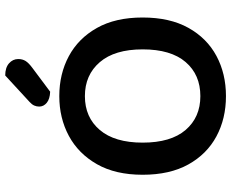

<svg xmlns="http://www.w3.org/2000/svg" viewBox="-95 -775 885 735"><g transform="rotate(-90 347.5 -407.5)"><path d="M648 -304Q648 -200 608.5 -129Q569 -58 501 -21.5Q433 15 347 15Q261 15 193 -21.5Q125 -58 85.5 -129Q46 -200 46 -304Q46 -408 86.5 -479Q127 -550 195 -586.5Q263 -623 347 -623Q432 -623 500 -586.5Q568 -550 608 -479Q648 -408 648 -304ZM526 -304Q526 -411 477 -468Q428 -525 347 -525Q266 -525 217.5 -468Q169 -411 169 -304Q169 -196 217.5 -139.5Q266 -83 347 -83Q429 -83 477.5 -139.5Q526 -196 526 -304ZM325 -737 426 -830Q456 -830 472.5 -815.5Q489 -801 489 -780Q489 -764 481.5 -752Q474 -740 455 -726L364 -658Q336 -659 321.5 -671Q307 -683 307 -700Q307 -710 311 -719Q315 -728 325 -737Z"/></g></svg>

Font: BalooTamma2SemiBold
Style: Regular
Weight: 600
Designer: Divya Kowshik, Shuchita Grover and Ek Type
Foundry: Ek Type
Version: Version 1.700